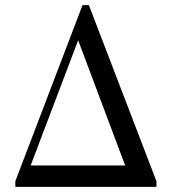

<svg xmlns="http://www.w3.org/2000/svg" viewBox="-20 -732 680 752"><path d="M100.1 -84H470.2L286.1 -574.2ZM592.8 -22V0H40V-22L303.2 -711.9H328.1Z"/></svg>

Font: Flanker Steampunk
Style: Regular
Weight: 400
Designer: Alexey Kryukov, Leonardo Di Lena
Foundry: Alexey Kryukov, Leonardo Di Lena
Version: 1.210